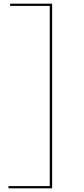

<svg xmlns="http://www.w3.org/2000/svg" viewBox="-20 -811 456 1042"><path d="M263 -791V211H26V199H250V-779H35V-791Z"/></svg>

Font: Hepta Slab Thin
Style: Regular
Weight: 250
Designer: Michael LaGattuta
Foundry: Michael LaGattuta
Version: Version 1.100; ttfautohint (v1.8) -l 8 -r 50 -G 200 -x 14 -D